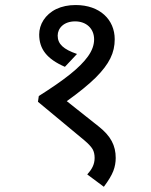

<svg xmlns="http://www.w3.org/2000/svg" viewBox="-20 -652 591 751"><path d="M128.4 -253.9 310.1 -103C326.2 -89.4 336.9 -77.6 342.3 -68.4C347.7 -58.6 350.1 -47.4 350.1 -34.2C350.1 -8.8 339.4 10.3 321.3 30.3L386.2 78.6C404.8 53.7 417 33.2 423.3 16.6C429.7 0 432.6 -17.1 432.6 -34.2C432.6 -83 413.1 -120.1 366.2 -157.2L241.2 -256.3C289.1 -290.5 326.7 -321.3 354 -348.1C408.2 -402.3 428.7 -445.8 428.7 -498.5C428.7 -574.7 371.1 -632.3 275.9 -632.3C247.1 -632.3 222.2 -627 200.2 -616.7C156.2 -595.2 133.3 -556.2 133.3 -517.1C133.3 -460.4 163.1 -421.4 233.9 -390.6L281.2 -440.9C228.5 -459 205.6 -479.5 205.6 -512.7C205.6 -541.5 229.5 -568.4 273.9 -568.4C317.4 -568.4 348.1 -540.5 348.1 -498C348.1 -476.1 340.3 -454.1 324.2 -431.6C292 -386.7 233.4 -340.8 131.8 -276.4Z"/></svg>

Font: Noto Reveo Sans
Style: Regular
Weight: 400
Designer: Monotype Design team
Foundry: Monotype Imaging Inc.
Version: Version 1.04